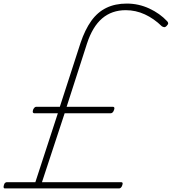

<svg xmlns="http://www.w3.org/2000/svg" viewBox="-42 -1055 962 1075"><path d="M-15 0Q-20 0 -21.5 -4.5Q-23 -9 -20 -19Q-18 -28 -13 -31.5Q-8 -35 -4 -35H156L282 -421H149Q145 -421 142.5 -425Q140 -429 143 -440Q147 -449 151.5 -453Q156 -457 160 -457H293L409 -815Q434 -889 469 -938Q504 -987 553.5 -1011Q603 -1035 668 -1035Q734 -1035 793.5 -1007.5Q853 -980 894 -936Q899 -931 899.5 -925Q900 -919 892 -911Q884 -902 877 -903Q870 -904 864 -908Q820 -951 769 -974.5Q718 -998 662 -998Q584 -998 530 -952Q476 -906 445 -811L331 -457H591Q595 -457 597.5 -453.5Q600 -450 597 -441Q594 -431 589 -426Q584 -421 579 -421H320L193 -35H636Q642 -35 644 -31.5Q646 -28 643 -19Q640 -9 635 -4.5Q630 0 625 0Z"/></svg>

Font: Playwrite CO Thin
Style: Regular
Weight: 250
Version: Version 1.002